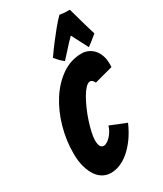

<svg xmlns="http://www.w3.org/2000/svg" viewBox="-245 -1097 1012 1190"><g transform="rotate(-30 261.5 -502.5)"><path d="M182 2Q151 2 125.5 -12Q100 -26 81 -54Q62 -82 50.5 -123Q39 -164 39 -219Q39 -313 65 -404.5Q91 -496 138 -569Q185 -642 249.5 -686.5Q314 -731 392 -731Q416 -731 438 -721Q460 -711 476 -693Q492 -675 501.5 -649Q511 -623 511 -591Q511 -585 511 -578.5Q511 -572 510 -565L379 -530Q367 -555 351 -555Q335 -555 317.5 -536.5Q300 -518 283 -488.5Q266 -459 250 -422.5Q234 -386 222 -349Q210 -312 202.5 -278.5Q195 -245 195 -224Q195 -192 203.5 -179Q212 -166 226 -166Q237 -166 251 -174.5Q265 -183 277 -196.5Q289 -210 299 -227Q309 -244 313 -261L427 -215Q403 -160 373.5 -119.5Q344 -79 311.5 -51.5Q279 -24 246 -11Q213 2 182 2ZM279 -741Q266 -752 256 -761.5Q246 -771 240 -779Q231 -788 225 -796Q253 -837 283 -876Q308 -909 337.5 -945Q367 -981 393 -1007Q432 -1001 447.5 -1002Q463 -1003 465 -1001Q473 -974 482.5 -939Q492 -904 501 -873Q512 -836 523 -799Q511 -789 499 -779Q489 -770 476 -760.5Q463 -751 451 -742L390 -860Q379 -850 364 -834Q349 -818 334 -801Q319 -784 304 -768Q289 -752 279 -741Z"/></g></svg>

Font: Bangers
Style: Regular
Weight: 400
Designer: vernon adams
Foundry: Vernon Adams
Version: Version 2.000